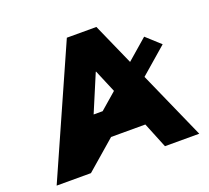

<svg xmlns="http://www.w3.org/2000/svg" viewBox="-137 -997 1275 1169"><g transform="rotate(-20 501.0 -412.5)"><path d="M564.2 -422.7 457.2 -330H398.7L499.9 -570H502.1ZM768 -439.1 939.9 -588 849.7 -670 716.7 -554.8 596.7 -825H405.3L39 0H261.2L451.7 -165H673.7L740.8 0H963Z"/></g></svg>

Font: Hussar
Style: BdWide
Weight: 700
Foundry: Cannot Into Space Fonts
Version: Version 2.00